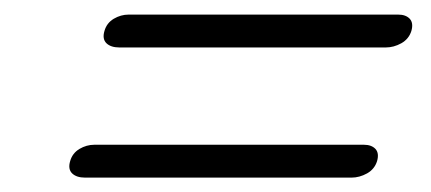

<svg xmlns="http://www.w3.org/2000/svg" viewBox="-20 -476 599 267"><path d="M125.3 -433.1Q128.4 -444 138.2 -449.9Q148 -455.7 158.8 -455.7H533.8Q544.3 -455.7 549.8 -449.9Q555.2 -444 552.1 -433.1Q548.7 -421.9 538.2 -415.9Q527.6 -410 516.5 -410H146Q134.1 -410 128 -415.9Q121.9 -421.9 125.3 -433.1ZM77.6 -252.1Q80.7 -263 90.5 -268.9Q100.3 -274.7 111.1 -274.7H486.1Q496.6 -274.7 502.1 -268.9Q507.5 -263 504.4 -252.1Q501 -240.9 490.5 -234.9Q479.9 -229 468.8 -229H98.3Q86.4 -229 80.3 -234.9Q74.2 -240.9 77.6 -252.1Z"/></svg>

Font: Fraunces
Style: Italic
Weight: 900
Italic angle: -16°
Version: Version 1.000;[0bf87f6ff]